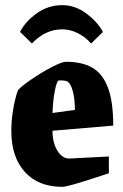

<svg xmlns="http://www.w3.org/2000/svg" viewBox="-20 -713 479 746"><path d="M24 -204Q24 -248 32 -292.5Q40 -337 50 -363Q63 -378 102.5 -405Q142 -432 181.5 -452.5Q221 -473 236 -473Q298 -473 338 -450.5Q378 -428 399 -373.5Q420 -319 420 -225L184 -205Q184 -158 203 -127.5Q222 -97 249 -97L403 -105V-40Q362 -26 299.5 -6.5Q237 13 222 13Q129 13 76.5 -45Q24 -103 24 -204ZM238 -398Q231 -400 221 -400.5Q211 -401 208 -400Q201 -399 193.5 -362.5Q186 -326 184 -274L271 -286Q271 -331 262 -362Q253 -393 238 -398ZM222 -693Q272 -693 315.5 -660.5Q359 -628 380 -589L334 -544Q311 -570 281.5 -584.5Q252 -599 222 -599Q156 -599 104 -544L58 -589Q78 -629 122.5 -661Q167 -693 222 -693Z"/></svg>

Font: Grenze ExtraBold
Style: Regular
Weight: 800
Designer: Renata Polastri
Foundry: Omnibus-Type
Version: Version 1.002; ttfautohint (v1.8)